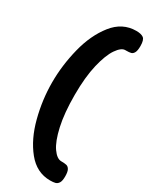

<svg xmlns="http://www.w3.org/2000/svg" viewBox="-252 -881 889 1115"><g transform="rotate(30 192.0 -323.5)"><path d="M369 114Q369 144 360.5 157.5Q352 171 339 174.5Q326 178 304 178Q214 178 152 101.5Q90 25 60 -90.5Q30 -206 30 -322Q30 -436 59 -552Q88 -668 150 -746.5Q212 -825 305 -825Q337 -825 353 -813.5Q369 -802 369 -760Q369 -730 361.5 -716Q354 -702 342.5 -699Q331 -696 310 -696H304Q278 -696 249 -654Q220 -612 200 -528Q180 -444 180 -324Q180 -202 199 -117.5Q218 -33 247 8Q276 49 305 49Q328 49 340.5 52Q353 55 361 69Q369 83 369 114Z"/></g></svg>

Font: Fredoka One
Style: Regular
Weight: 400
Designer: Milena B. Brandão, Ben Nathan
Version: Version 2.000; ttfautohint (v1.5.33-1714) -l 8 -r 50 -G 200 